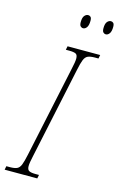

<svg xmlns="http://www.w3.org/2000/svg" viewBox="-160 -956 628 1012"><g transform="rotate(15 154.0 -450.5)"><path d="M-25 0 -21 -20H-2Q23 -20 36.5 -26Q50 -32 57.5 -51Q65 -70 73 -108L179 -606Q188 -645 188 -663Q188 -683 177.5 -688.5Q167 -694 142 -694H123L127 -714H305L301 -694H282Q257 -694 243.5 -688Q230 -682 222.5 -663.5Q215 -645 207 -606L101 -108Q92 -69 92 -51Q92 -32 102.5 -26Q113 -20 138 -20H157L153 0ZM305 -827Q297 -827 291 -833Q285 -839 285 -855Q285 -880 294 -890.5Q303 -901 314 -901Q322 -901 327.5 -895.5Q333 -890 333 -875Q333 -850 324.5 -838.5Q316 -827 305 -827ZM181 -827Q173 -827 167 -833Q161 -839 161 -855Q161 -880 170 -890.5Q179 -901 190 -901Q198 -901 203.5 -895.5Q209 -890 209 -875Q209 -850 200.5 -838.5Q192 -827 181 -827Z"/></g></svg>

Font: Noto Serif ExtraCondensed Thin
Style: Italic
Weight: 100
Width: 2
Italic angle: -12°
Designer: Monotype Design Team
Foundry: Monotype Imaging Inc.
Version: Version 2.013